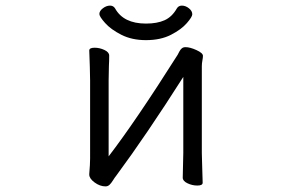

<svg xmlns="http://www.w3.org/2000/svg" viewBox="-20 -651 1040 684"><path d="M500 -508Q450 -508 412.5 -527Q375 -546 354.5 -569Q334 -592 334 -601Q334 -612 346.5 -621.5Q359 -631 372 -631Q384 -631 390 -621Q420 -567 500 -567Q540 -567 566.5 -579Q593 -591 610 -621Q616 -631 628 -631Q641 -631 653 -621.5Q665 -612 665 -600Q665 -591 645.5 -568.5Q626 -546 589 -527Q552 -508 500 -508ZM394 -25Q389 -19 382.5 -8.5Q376 2 370 7.5Q364 13 356 13Q336 13 317 -1Q298 -15 298 -29V-31Q301 -67 301 -86V-364L300 -413L298 -471Q298 -481 317 -481Q335 -481 352 -473Q369 -465 369 -453Q369 -432 368 -417L367 -364V-94Q463 -219 613 -456Q615 -460 619 -467.5Q623 -475 628 -479Q633 -483 641 -483Q657 -483 680 -472.5Q703 -462 703 -452Q703 -446 701 -435.5Q699 -425 699 -415V-106L700 -68L702 0Q702 10 683 10Q665 10 648 2Q631 -6 631 -18L633 -106V-377Q502 -171 394 -25Z"/></svg>

Font: Fusion Kai T
Style: Regular
Weight: 400
Designer: Fontworks Inc.
Version: Version 24.134;May 13, 2024